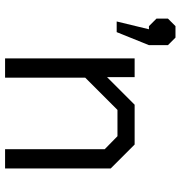

<svg xmlns="http://www.w3.org/2000/svg" viewBox="2 -696 695 738"><g transform="rotate(90 349.0 -327.5)"><path d="M205 -498H277V-392L383 -498H536L628 -406V0H554V-383L504 -432H403L279 -308V0H205ZM93 -553H81L52 -582V-626L81 -655H125L154 -626V-553L104 -429H63Z"/></g></svg>

Font: Chakra Petch
Style: Regular
Weight: 400
Designer: Katatrad Aksorn Co.,Ltd.
Foundry: Cadson Demak Co.,Ltd.
Version: Version 1.000; ttfautohint (v1.6)